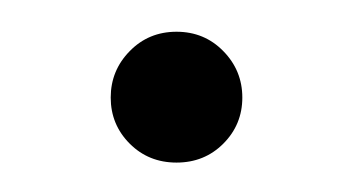

<svg xmlns="http://www.w3.org/2000/svg" viewBox="-20 -98 228 124"><path d="M94 -77.5Q112 -77.5 124.2 -65Q136.5 -52.5 136.5 -35Q136.5 -17.5 124.2 -5.2Q112 7 94 7Q76 7 63.8 -5.2Q51.5 -17.5 51.5 -35Q51.5 -52.5 63.8 -65Q76 -77.5 94 -77.5Z"/></svg>

Font: Newsreader Display ExtraLight
Style: Regular
Weight: 275
Designer: Hugues Gentile
Foundry: Production Type
Version: Version 1.002